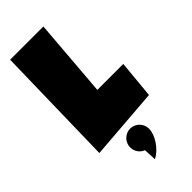

<svg xmlns="http://www.w3.org/2000/svg" viewBox="-292 -759 1037 1037"><g transform="rotate(-45 226.5 -240.5)"><path d="M453.1 -258.8 432.6 -42 21.5 -9.8 37.1 -707H291L254.9 -258.8ZM304.2 88.4Q304.2 104.5 297.4 123.8Q290.5 143.1 278.3 162.1Q266.1 181.2 248.8 198Q231.4 214.8 210 226.1Q210 226.1 209.7 218.3Q209.5 210.4 209 199.5Q208.5 188.5 207.8 175.8Q207 163.1 206.5 153.3Q185.1 145.5 172.9 127Q160.6 108.4 160.6 85.9Q160.6 71.3 166.3 58.3Q171.9 45.4 181.6 35.6Q191.4 25.9 204.6 20Q217.8 14.2 232.4 14.2Q247.1 14.2 260.3 20Q273.4 25.9 283.2 35.6Q293 45.4 298.6 58.3Q304.2 71.3 304.2 85.9Z"/></g></svg>

Font: Luckiest Guy RUS-BEL-UKR
Style: Regular
Weight: 400
Designer: Astigmatic (AOETI)
Foundry: Astigmatic (AOETI)
Version: Version 1.00 March 11, 2019, initial release